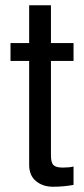

<svg xmlns="http://www.w3.org/2000/svg" viewBox="-20 -688 320 731"><path d="M260 -524V-456H174V-97Q174 -69 183.5 -59.5Q193 -50 219 -50Q245 -50 260 -54V16Q221 23 182 23Q143 23 117 1.5Q91 -20 91 -60V-456H20V-524H91V-668H174V-524Z"/></svg>

Font: Autonym
Style: Regular
Weight: 500
Version: Version 1.0.20131126